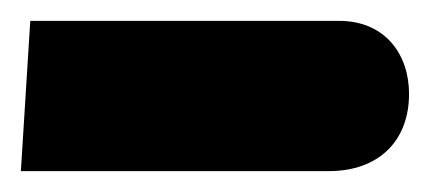

<svg xmlns="http://www.w3.org/2000/svg" viewBox="-20 -159 412 184"><path d="M0 5H295C343 5 372 -24 372 -69C372 -107 349 -139 305 -139H9Z"/></svg>

Font: Noto Sans Arabic UI ExtraCondensed Extra
Style: Regular
Weight: 800
Width: 3
Designer: Nadine Chahine - Monotype Design Team
Foundry: Monotype Imaging Inc.
Version: Version 1.900